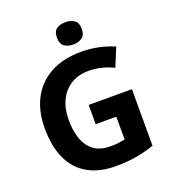

<svg xmlns="http://www.w3.org/2000/svg" viewBox="-164 -1049 1052 1180"><g transform="rotate(-20 362.0 -459.0)"><path d="M361 -401H644V-31Q588 -12 527.5 -1Q467 10 390 10Q284 10 209.5 -32Q135 -74 96.5 -156Q58 -238 58 -358Q58 -470 101.5 -552Q145 -634 228 -679Q311 -724 431 -724Q488 -724 543 -712Q598 -700 643 -680L593 -559Q560 -576 518 -587Q476 -598 430 -598Q364 -598 315.5 -568Q267 -538 240.5 -483.5Q214 -429 214 -355Q214 -285 233 -231Q252 -177 293 -146.5Q334 -116 400 -116Q432 -116 454.5 -119Q477 -122 496 -126V-275H361ZM400 -928Q433 -928 457 -912.5Q481 -897 481 -855Q481 -814 457 -798Q433 -782 400 -782Q366 -782 342.5 -798Q319 -814 319 -855Q319 -897 342.5 -912.5Q366 -928 400 -928Z"/></g></svg>

Font: Noto Sans Adlam
Style: Regular
Weight: 400
Designer: Mark Jamra, Neil Patel
Foundry: JamraPatel LLC
Version: Version 3.001